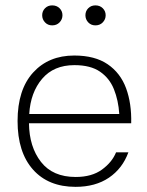

<svg xmlns="http://www.w3.org/2000/svg" viewBox="-20 -706 560 731"><path d="M90.3 -236.8Q91.3 -147 136 -89.6Q180.7 -32.2 268.1 -32.2Q329.6 -32.2 368.2 -60.3Q406.7 -88.4 421.9 -126H468.8Q446.3 -64.5 394.8 -29.5Q343.3 5.4 267.6 5.4Q164.1 5.4 105.5 -60.5Q46.9 -126.5 46.9 -245.1Q46.9 -364.7 106 -429.7Q165 -494.6 262.7 -494.6Q341.3 -494.6 389.9 -461.4Q438.5 -428.2 460 -370.1Q481.4 -312 479.5 -236.8ZM91.3 -272H434.1Q430.7 -324.2 413.8 -366.2Q397 -408.2 360.8 -433.1Q324.7 -458 263.2 -458Q184.6 -458 140.4 -406Q96.2 -354 91.3 -272ZM140.6 -647.9Q140.6 -663.6 151.4 -674.6Q162.1 -685.5 178.7 -685.5Q195.8 -685.5 206.8 -674.6Q217.8 -663.6 217.8 -647.9Q217.8 -632.3 206.8 -620.8Q195.8 -609.4 178.7 -609.4Q162.1 -609.4 151.4 -620.8Q140.6 -632.3 140.6 -647.9ZM305.2 -647.9Q305.2 -663.6 315.9 -674.6Q326.7 -685.5 343.3 -685.5Q360.4 -685.5 371.3 -674.6Q382.3 -663.6 382.3 -647.9Q382.3 -632.3 371.3 -620.8Q360.4 -609.4 343.3 -609.4Q326.7 -609.4 315.9 -620.8Q305.2 -632.3 305.2 -647.9Z"/></svg>

Font: Estedad-FD ExtraLight
Style: Regular
Weight: 200
Designer: Amin Abedi
Version: Version 7.3